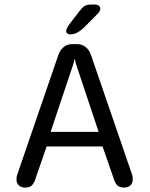

<svg xmlns="http://www.w3.org/2000/svg" viewBox="-20 -817 659 846"><path d="M90.5 9.5Q74 9.5 63.2 0Q52.5 -9.5 52.5 -27.5Q52.5 -32.5 53.5 -38.2Q54.5 -44 57 -50.5L236 -571.5Q243 -594.5 259.2 -608.5Q275.5 -622.5 296.5 -622.5H321Q342.5 -622.5 358.8 -608.5Q375 -594.5 382 -571.5L561 -50.5Q563.5 -44 564.2 -38.2Q565 -32.5 565 -27.5Q565 -9 554.2 0.2Q543.5 9.5 526.5 9.5Q505.5 9.5 495.2 -2Q485 -13.5 478.5 -37.5L432 -171.5H185.5L139 -37.5Q132.5 -13.5 122.2 -2Q112 9.5 90.5 9.5ZM203 -236H414.5L315 -534.5Q313.5 -541.5 312 -547.5Q310.5 -553.5 309 -558.5Q308 -553.5 306.2 -547.5Q304.5 -541.5 303 -534.5ZM289.5 -665.5Q283 -665.5 277.2 -669.2Q271.5 -673 271.5 -680.5Q271.5 -691 287.5 -712.5L329.5 -767Q342.5 -784.5 352.8 -790.8Q363 -797 383 -797H397.5Q408.5 -797 415.2 -792Q422 -787 422 -779Q422 -767.5 408.5 -754.5L348 -693.5Q332.5 -679.5 318.5 -672.5Q304.5 -665.5 289.5 -665.5Z"/></svg>

Font: Sono ExtraLight Monospace
Style: Regular
Weight: 400
Version: Version 2.112